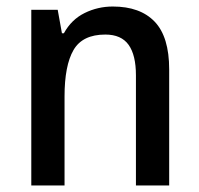

<svg xmlns="http://www.w3.org/2000/svg" viewBox="-20 -662 611 589"><path d="M326 -642Q410 -642 454.5 -595.5Q499 -549 499 -449V-93H397V-431Q397 -493 374.5 -524.5Q352 -556 303 -556Q233 -556 205.5 -508.5Q178 -461 178 -366V-93H76V-632H157L170 -560H176Q199 -602 239.5 -622Q280 -642 326 -642Z"/></svg>

Font: Noto Sans Telugu UI SemiCondensed Medium
Style: Regular
Weight: 500
Width: 4
Designer: Jelle Bosma - Monotype Design Team
Foundry: Monotype Imaging Inc.
Version: Version 2.005; ttfautohint (v1.8.4.7-5d5b)